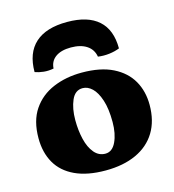

<svg xmlns="http://www.w3.org/2000/svg" viewBox="-108 -807 824 907"><g transform="rotate(-15 304.0 -353.5)"><path d="M298 9Q209 9 149 -19Q89 -47 59.5 -98.5Q30 -150 30 -220Q30 -305 67 -359.5Q104 -414 167 -440.5Q230 -467 307 -467Q399 -467 459 -437Q519 -407 548.5 -355.5Q578 -304 578 -237Q578 -159 544.5 -104Q511 -49 448 -20Q385 9 298 9ZM317 -68Q351 -68 369.5 -107.5Q388 -147 388 -204Q388 -269 374 -311.5Q360 -354 338.5 -374.5Q317 -395 292 -395Q255 -395 237.5 -354.5Q220 -314 220 -258Q220 -207 230.5 -163.5Q241 -120 263 -94Q285 -68 317 -68ZM93 -527Q93 -620 146 -668Q199 -716 302 -716Q403 -716 455 -669.5Q507 -623 507 -532Q485 -523 457 -519.5Q429 -516 401 -520Q395 -556 365.5 -575.5Q336 -595 288 -595Q241 -595 213.5 -575.5Q186 -556 184 -520Q159 -515 135.5 -517.5Q112 -520 93 -527Z"/></g></svg>

Font: Vollkorn Black
Style: Regular
Weight: 900
Designer: Friedrich Althausen
Foundry: Friedrich Althausen
Version: Version 5.000